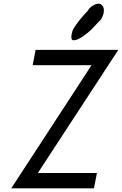

<svg xmlns="http://www.w3.org/2000/svg" viewBox="-20 -1020 661 1040"><path d="M379 -802H377Q369 -802 367 -813Q366 -822 367.5 -831.5Q369 -841 371.5 -849.5Q374 -858 381.5 -869.5Q389 -881 393.5 -888Q398 -895 408.5 -908Q419 -921 424 -927Q429 -933 442 -947Q455 -961 459 -966Q457 -967 465 -975.5Q473 -984 487 -992Q501 -1000 513 -1000H514Q524 -1000 532 -992Q540 -984 542 -974Q543 -964 542 -955Q541 -946 538 -937.5Q535 -929 531.5 -922.5Q528 -916 525.5 -912.5Q523 -909 522 -910Q491 -876 474.5 -859.5Q458 -843 428.5 -822.5Q399 -802 379 -802ZM41 0 476 -667H157L173 -750H621L185 -83H505L489 0Z"/></svg>

Font: Hermit LightItalic
Style: Regular
Weight: 300
Italic angle: -10°
Designer: Pablo Caro
Version: Version 2.000;PS 002.000;hotconv 1.0.88;makeotf.lib2.5.64775